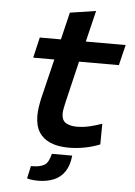

<svg xmlns="http://www.w3.org/2000/svg" viewBox="-59 -725 677 960"><g transform="rotate(5 280.0 -245.5)"><path d="M307 12Q253 12 215 -4Q177 -20 157 -52Q137 -84 137 -134Q137 -153 140 -174.5Q143 -196 148 -219L197 -421H91L115 -524H221L254 -661L384 -681L346 -524H546L521 -421H321L271 -211Q268 -196 265 -182Q262 -168 262 -157Q262 -120 284.5 -108Q307 -96 337 -96Q370 -96 402 -103.5Q434 -111 464 -122L463 -18Q429 -4 388.5 4Q348 12 307 12ZM168 190Q154 190 137.5 188Q121 186 113 183L127 120H139Q174 119 194.5 107Q215 95 226 50H328Q323 100 302 131Q281 162 246.5 176Q212 190 168 190Z"/></g></svg>

Font: Ubuntu Sans Mono SemiBold
Style: Italic
Weight: 600
Italic angle: -13.5°
Monospace: yes
Designer: Dalton Maag Ltd
Foundry: Dalton Maag Ltd
Version: Version 1.006